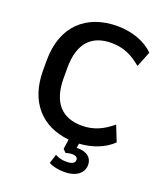

<svg xmlns="http://www.w3.org/2000/svg" viewBox="-165 -838 983 1147"><g transform="rotate(20 327.0 -265.0)"><path d="M381.8 199.2C452.6 199.2 500.5 164.6 500.5 111.3C500.5 65.4 466.3 38.1 410.2 38.1C407.2 38.1 404.3 38.1 400.9 38.1L405.8 9.8C489.3 4.9 565.9 -25.4 614.7 -74.2L575.2 -173.3C516.1 -123.5 458 -96.7 383.3 -96.7C260.3 -96.7 185.5 -168.5 185.5 -328.1V-392.6C185.5 -551.3 259.8 -622.1 383.3 -622.1C458.5 -622.1 516.1 -595.7 575.2 -545.9L614.7 -644.5C561.5 -697.8 475.6 -729 383.3 -729C186.5 -729 54.2 -610.4 54.2 -392.6V-328.1C54.2 -126 166.5 -8.8 338.9 8.3L330.1 70.3L348.6 89.4C363.8 85 375.5 82.5 387.2 82.5C413.6 82.5 424.8 91.3 424.8 106.4C424.8 127 406.7 137.2 370.6 137.2C345.2 137.2 321.8 131.8 299.3 119.6L281.2 177.7C306.6 191.9 343.8 199.2 381.8 199.2Z"/></g></svg>

Font: Winston SemiBold
Style: Regular
Weight: 600
Designer: Vernon Adams, Kim Jin-seong, David Berlow, Cristiano Sobral
Foundry: The Winston Project Authors
Version: Version 3.004